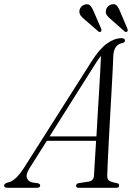

<svg xmlns="http://www.w3.org/2000/svg" viewBox="-64 -888 627 908"><path d="M75 -91.5Q57 -62.5 63.8 -45.2Q70.5 -28 92.5 -24.5L114.5 -21.5Q126 -18.5 126 -11Q126 0 110.5 0H-28Q-44.5 0 -44.5 -11Q-44 -20 -27 -25Q8.5 -30.5 49.5 -94.5L368 -596Q406 -656.5 441.8 -682Q477.5 -707.5 510.5 -707.5Q527 -707.5 527 -696.5Q527 -687 514.5 -684Q496.5 -681.5 485.2 -667.5Q474 -653.5 472 -627Q471.5 -607.5 469.2 -563.5Q467 -519.5 463.8 -461.8Q460.5 -404 457 -341.2Q453.5 -278.5 450.5 -220.5Q447.5 -162.5 445.5 -118.8Q443.5 -75 443 -56Q443 -41.5 451.5 -34.2Q460 -27 490.5 -21.5Q499.5 -19 499.5 -11Q499.5 0 486 0H307Q295.5 0 296 -10Q296 -18 306 -21.5L357.5 -29.5Q379 -34.5 380.5 -57Q381.5 -77 384.2 -121.2Q387 -165.5 390.5 -222H157.5ZM384 -581.5 170.5 -243H392Q395 -295 398.2 -350.5Q401.5 -406 404.8 -458.5Q408 -511 410.2 -554Q412.5 -597 413.5 -624Q407.5 -616.5 400 -606Q392.5 -595.5 384 -581.5ZM505.5 -830.5 538.5 -752Q542 -743.5 537.5 -739Q531.5 -733.5 525 -739.5L460.5 -796.5Q449.5 -805.5 442.5 -814.5Q435.5 -823.5 436.5 -836Q437.5 -847.5 445.8 -856.5Q454 -865.5 465.5 -867.5Q481 -871 489.5 -860.2Q498 -849.5 505.5 -830.5ZM380.5 -830.5 414.5 -752Q417.5 -744 413.5 -739Q407.5 -734 401 -739.5L336 -796Q325.5 -804.5 318.2 -813.5Q311 -822.5 311.5 -835Q312 -846.5 320.2 -855.8Q328.5 -865 340 -867Q355.5 -870.5 364.2 -860Q373 -849.5 380.5 -830.5Z"/></svg>

Font: Fraunces 144pt S050 Light
Style: Italic
Weight: 300
Italic angle: -16°
Version: Version 1.000; ttfautohint (v1.8.3)